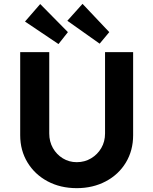

<svg xmlns="http://www.w3.org/2000/svg" viewBox="-20 -972 797 998"><path d="M85 -269V-701H236V-278Q236 -236 255 -202.5Q274 -169 306.5 -149Q339 -129 379 -129Q420 -129 453.5 -149Q487 -169 506.5 -202.5Q526 -236 526 -278V-701H672V-269Q672 -190 634.5 -127.5Q597 -65 530 -29.5Q463 6 379 6Q294 6 227.5 -29.5Q161 -65 123 -127.5Q85 -190 85 -269ZM498 -745 330 -864 409 -952 548 -805ZM189 -951 333 -805 284 -743 110 -860Z"/></svg>

Font: Mach SemiBold
Style: Regular
Weight: 600
Version: Version 1.002